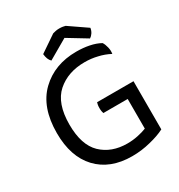

<svg xmlns="http://www.w3.org/2000/svg" viewBox="-211 -1036 1119 1200"><g transform="rotate(-30 349.0 -436.0)"><path d="M632.8 -31.2Q632.8 -118.2 632.8 -378.9Q567.4 -378.9 370.1 -378.9Q368.2 -374 366.2 -363.3Q364.3 -353.5 364.3 -340.8Q364.3 -327.1 366.2 -316.4Q368.2 -306.6 370.1 -300.8Q428.7 -300.8 545.9 -300.8Q545.9 -247.1 545.9 -86.9Q519.5 -76.2 482.4 -68.4Q445.3 -60.5 406.2 -60.5Q292 -60.5 220.7 -128.9Q150.4 -197.3 150.4 -343.8Q150.4 -497.1 228.5 -566.4Q306.6 -634.8 426.8 -634.8Q474.6 -634.8 518.6 -624Q562.5 -614.3 603.5 -592.8Q607.4 -615.2 601.6 -639.6Q595.7 -665 585 -681.6Q551.8 -700.2 507.8 -709Q464.8 -717.8 415 -717.8Q257.8 -717.8 157.2 -621.1Q55.7 -523.4 55.7 -336.9Q55.7 -167 144.5 -72.3Q234.4 23.4 392.6 23.4Q460.9 23.4 525.4 6.8Q589.8 -8.8 632.8 -31.2ZM394.5 -829.1Q428.7 -808.6 531.2 -746.1Q543.9 -753.9 553.7 -768.6Q563.5 -783.2 566.4 -802.7Q523.4 -832 438.5 -890.6Q431.6 -892.6 420.9 -894.5Q410.2 -896.5 394.5 -896.5Q378.9 -896.5 367.2 -893.6Q356.4 -891.6 347.7 -888.7Q308.6 -862.3 228.5 -807.6Q230.5 -788.1 236.3 -772.5Q242.2 -757.8 252.9 -747.1Q300.8 -774.4 394.5 -829.1Z"/></g></svg>

Font: cl
Style: Regular
Weight: 400
Designer: Mitja Miklavcic
Version: Version 1.0